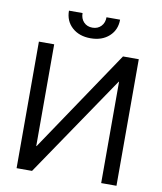

<svg xmlns="http://www.w3.org/2000/svg" viewBox="-98 -1009 916 1087"><g transform="rotate(10 359.5 -465.0)"><path d="M72.3 -727.5H160.2V-142.6H162.1L555.7 -727.5H646.5V0H558.6V-582.5H556.6L161.1 0H72.3ZM356.4 -796.9Q291 -796.9 250.2 -833.7Q209.5 -870.6 209.5 -929.7H287.6Q287.6 -897.9 306.6 -877.9Q325.7 -857.9 356.4 -857.9Q387.2 -857.9 406.2 -877.9Q425.3 -897.9 425.3 -929.7H503.4Q503.4 -870.6 462.6 -833.7Q421.9 -796.9 356.4 -796.9Z"/></g></svg>

Font: Inter Display
Style: Regular
Weight: 400
Designer: Rasmus Andersson
Foundry: rsms
Version: Version 4.000;git-37864ae